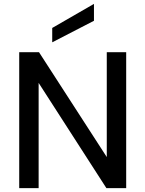

<svg xmlns="http://www.w3.org/2000/svg" viewBox="-20 -969 749 989"><path d="M464 -949V-862L249 -751V-825ZM630 -700V0H528L179 -542V0H79V-700H181L530 -160V-700Z"/></svg>

Font: Albert Sans Medium
Style: Regular
Weight: 500
Designer: Andreas Rasmussen
Foundry: a.Foundry
Version: Version 1.025